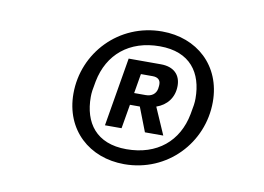

<svg xmlns="http://www.w3.org/2000/svg" viewBox="-50 -782 700 509"><g transform="rotate(10 300.0 -528.0)"><path d="M310.7 -345.9C426.8 -345.9 513.8 -438.9 513.8 -549C513.8 -647 442.8 -709.9 349.4 -709.9C233.3 -709.9 146 -616.8 146 -507.1C146 -409.1 217 -345.9 310.7 -345.9ZM192.8 -506C192.8 -517.8 194.2 -527 198.5 -549C213.1 -623.6 267.8 -670.1 350.1 -670.1C432.2 -670.1 467 -619 467 -550.1C467 -538.4 465.6 -529.1 461.3 -507.1C447.1 -432.5 392.4 -386 309.7 -386C228 -386 192.8 -437.1 192.8 -506ZM242.9 -438.6H287.6L298.7 -503.6H325.3L350.5 -438.6H399.9L368.3 -511C396 -520.6 414.4 -543 414.4 -574.9C414.4 -604 396.3 -623.6 360.8 -623.6H274.1ZM304.3 -536.2 313.2 -588.8H344.8C359 -588.8 366.1 -582 366.1 -570.7C366.1 -568.9 366.1 -565 365.1 -558.9C362.6 -544.7 351.6 -536.2 335.6 -536.2Z"/></g></svg>

Font: Margiela Mono Italic Medium It
Style: Regular
Weight: 500
Designer: Mike Abbink, Paul van der Laan, Pieter van Rosmalen
Foundry: Bold Monday
Version: Version 2.003 2021